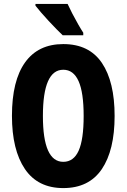

<svg xmlns="http://www.w3.org/2000/svg" viewBox="-20 -950 646 980"><path d="M565 -358Q565 -183 499.5 -86.5Q434 10 303 10Q173 10 107 -87.5Q41 -185 41 -359Q41 -538 108 -631.5Q175 -725 303 -725Q435 -725 500 -629Q565 -533 565 -358ZM199 -358Q199 -124 303 -124Q356 -124 381.5 -181Q407 -238 407 -358Q407 -478 381 -536Q355 -594 303 -594Q199 -594 199 -358ZM325 -930Q334 -910 349 -881Q364 -852 379.5 -825Q395 -798 405 -783V-770H300Q288 -781 268.5 -801Q249 -821 228 -843.5Q207 -866 189 -887Q171 -908 161 -921V-930Z"/></svg>

Font: Noto Sans ExtraCondensed ExtraBold
Style: Regular
Weight: 800
Width: 2
Designer: Monotype Design Team
Foundry: Monotype Imaging Inc.
Version: Version 2.013; ttfautohint (v1.8.4.7-5d5b)